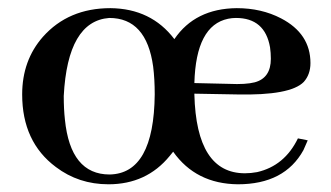

<svg xmlns="http://www.w3.org/2000/svg" viewBox="-20 -449 823 478"><path d="M567.4 -404.3Q639.6 -404.3 652.3 -331.1Q654.3 -317.4 654.3 -302.7Q654.3 -254.9 614.3 -244.1Q591.8 -238.3 550.8 -240.2L463.9 -242.2Q467.8 -385.7 547.9 -402.3Q557.6 -404.3 567.4 -404.3ZM138.7 -210Q148.4 -396.5 252 -404.3Q344.7 -404.3 361.3 -283.2Q365.2 -252 365.2 -213.9Q363.3 -16.6 252.9 -14.6Q155.3 -14.6 141.6 -151.4Q138.7 -177.7 138.7 -210ZM254.9 -428.7Q150.4 -428.7 86.9 -357.4Q35.2 -298.8 35.2 -213.9Q35.2 -95.7 119.1 -33.2Q175.8 9.8 250 9.8Q344.7 9.8 402.3 -60.5Q407.2 -66.4 411.1 -71.3Q467.8 8.8 572.3 9.8Q688.5 9.8 735.4 -75.2Q741.2 -87.9 746.1 -99.6L721.7 -104.5Q688.5 -36.1 620.1 -20.5Q604.5 -17.6 589.8 -17.6Q468.8 -17.6 463.9 -213.9Q463.9 -214.8 463.9 -215.8L569.3 -213.9Q703.1 -210.9 736.3 -245.1Q752.9 -263.7 752.9 -292Q752.9 -365.2 679.7 -403.3Q630.9 -428.7 569.3 -428.7Q465.8 -427.7 414.1 -351.6Q356.4 -427.7 254.9 -428.7Z"/></svg>

Font: Abhaya Libre SemiBold
Style: Regular
Weight: 600
Designer: Pushpananda Ekanayake, Sol Matas, Pathum Egodawatta
Foundry: Mooniak
Version: Version 1.050 ; ttfautohint (v1.6)